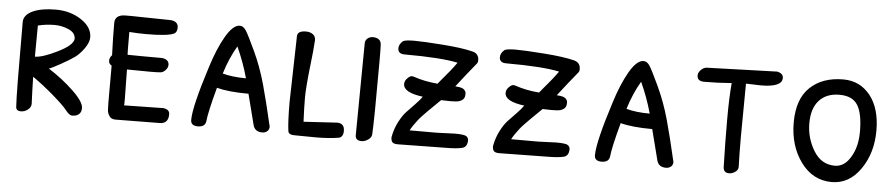

<svg xmlns="http://www.w3.org/2000/svg" viewBox="-35 -656 3959 848"><g transform="rotate(5 1945.0 -232.5)"><path d="M115 -37Q115 -22 101 -11Q87 0 70 0Q48 0 48 -20Q44 -67 44 -393Q44 -425 82.5 -443Q121 -461 185.5 -461Q250 -461 298.5 -429Q347 -397 347 -352Q347 -330 328 -303Q309 -276 287.5 -260.5Q266 -245 226 -223Q186 -201 177 -199Q240 -159 289 -112Q338 -65 338 -38Q338 -11 314 -3Q307 -1 296 -1Q285 -1 268 -22.5Q251 -44 204 -84.5Q157 -125 111 -157Q113 -77 115 -38ZM111 -246Q144 -246 210 -278.5Q276 -311 279 -339Q279 -366 249 -379.5Q219 -393 186 -393Q148 -393 112 -384Q111 -336 111 -246Z M521 -225 523 -94Q523 -68 522 -66L695 -69Q724 -66 724 -44Q724 -2 685 -2L489 0Q471 0 462.5 -12.5Q454 -25 453 -39Q452 -53 452 -70V-236Q439 -243 439 -257Q439 -271 450 -282Q447 -360 447 -424Q447 -461 492 -462Q504 -462 520 -462L695 -459H696Q728 -455 728 -429Q728 -409 716 -402Q690 -388 591 -388Q554 -388 517 -391Q517 -301 518 -290Q557 -289 671 -289Q702 -285 702 -261Q702 -249 692 -238Q682 -227 670.5 -225.5Q659 -224 621.5 -224Q584 -224 521 -225Z M890 -27Q886 -2 854.5 -2Q823 -2 823 -28Q823 -87 881 -268Q907 -351 939 -406Q971 -461 1001 -461Q1017 -461 1029 -442Q1041 -423 1072.5 -355.5Q1104 -288 1125 -212.5Q1146 -137 1171 -28Q1171 -15 1162 -7.5Q1153 0 1140 0Q1108 0 1100 -28L1065 -165Q977 -165 924 -179Q894 -69 890 -27ZM998 -369Q965 -313 944 -244Q988 -232 1048 -232Q1029 -301 998 -369Z M1378 1 1283 0Q1258 0 1255 -15Q1249 -57 1249 -146L1256 -436Q1256 -461 1294 -461Q1313 -461 1325 -452Q1337 -443 1337 -427Q1335 -385 1326 -311Q1315 -214 1315 -169.5Q1315 -125 1318 -63L1466 -72Q1499 -72 1499 -38Q1499 -10 1478 -6Q1433 1 1378 1Z M1581 0Q1553 0 1553 -24L1557 -431Q1557 -445 1567 -453.5Q1577 -462 1591.5 -462Q1606 -462 1616.5 -455Q1627 -448 1628 -431.5Q1629 -415 1629 -358Q1629 -91 1625 -33Q1624 -20 1609.5 -10Q1595 0 1581 0Z M1909 -66 1988 -69Q2031 -69 2040 -62Q2049 -55 2049 -45Q2049 -17 2029 -10Q2006 -3 1947 -3L1741 0Q1724 0 1717.5 -6.5Q1711 -13 1711 -29Q1718 -67 1734 -97.5Q1750 -128 1765 -144Q1780 -160 1801 -181.5Q1822 -203 1833 -219Q1746 -230 1746 -268Q1746 -282 1757.5 -293.5Q1769 -305 1776 -305Q1783 -305 1788 -303Q1834 -287 1893 -282L1906 -298Q1951 -350 1973 -382Q1899 -398 1737 -398Q1707 -398 1707 -423Q1707 -441 1725 -456Q1737 -462 1775.5 -462Q1814 -462 1901.5 -455.5Q1989 -449 2035 -437Q2063 -430 2063 -400Q2063 -390 2057 -384Q2015 -333 1972 -277Q2000 -276 2010 -268Q2020 -260 2020 -248Q2020 -236 2016.5 -229.5Q2013 -223 2006.5 -219Q2000 -215 1993 -213Q1982 -210 1955 -210L1915 -211Q1909 -205 1889 -185.5Q1869 -166 1863 -160Q1857 -154 1842.5 -139Q1828 -124 1821 -115Q1799 -87 1788 -66Z M2359 -66 2438 -69Q2481 -69 2490 -62Q2499 -55 2499 -45Q2499 -17 2479 -10Q2456 -3 2397 -3L2191 0Q2174 0 2167.5 -6.5Q2161 -13 2161 -29Q2168 -67 2184 -97.5Q2200 -128 2215 -144Q2230 -160 2251 -181.5Q2272 -203 2283 -219Q2196 -230 2196 -268Q2196 -282 2207.5 -293.5Q2219 -305 2226 -305Q2233 -305 2238 -303Q2284 -287 2343 -282L2356 -298Q2401 -350 2423 -382Q2349 -398 2187 -398Q2157 -398 2157 -423Q2157 -441 2175 -456Q2187 -462 2225.5 -462Q2264 -462 2351.5 -455.5Q2439 -449 2485 -437Q2513 -430 2513 -400Q2513 -390 2507 -384Q2465 -333 2422 -277Q2450 -276 2460 -268Q2470 -260 2470 -248Q2470 -236 2466.5 -229.5Q2463 -223 2456.5 -219Q2450 -215 2443 -213Q2432 -210 2405 -210L2365 -211Q2359 -205 2339 -185.5Q2319 -166 2313 -160Q2307 -154 2292.5 -139Q2278 -124 2271 -115Q2249 -87 2238 -66Z M2680 -27Q2676 -2 2644.5 -2Q2613 -2 2613 -28Q2613 -87 2671 -268Q2697 -351 2729 -406Q2761 -461 2791 -461Q2807 -461 2819 -442Q2831 -423 2862.5 -355.5Q2894 -288 2915 -212.5Q2936 -137 2961 -28Q2961 -15 2952 -7.5Q2943 0 2930 0Q2898 0 2890 -28L2855 -165Q2767 -165 2714 -179Q2684 -69 2680 -27ZM2788 -369Q2755 -313 2734 -244Q2778 -232 2838 -232Q2819 -301 2788 -369Z M3250 -401 3248 -164Q3248 -90 3250 -34Q3251 -19 3237.5 -9.5Q3224 0 3210 0Q3184 0 3184 -28Q3181 -137 3181 -235.5Q3181 -334 3187 -398Q3127 -393 3065 -393Q3034 -393 3034 -419Q3034 -431 3045.5 -443Q3057 -455 3071 -456L3383 -466Q3410 -460 3410 -440Q3410 -399 3316 -399Z M3677 -457Q3751 -457 3796.5 -400Q3842 -343 3842 -244Q3842 -145 3792 -73Q3742 -1 3665 -1Q3581 -1 3528 -73Q3475 -145 3475 -249Q3475 -353 3530 -405Q3585 -457 3677 -457ZM3672 -74Q3706 -74 3730 -103Q3770 -153 3770 -233Q3770 -313 3747 -350.5Q3724 -388 3666 -388Q3608 -388 3576 -352.5Q3544 -317 3544 -251.5Q3544 -186 3578 -130Q3612 -74 3672 -74Z"/></g></svg>

Font: Patrick Hand SC
Style: Regular
Weight: 400
Designer: Patrick Wagesreiter
Foundry: Patrick Wagesreiter
Version: Version 1.003;PS 001.003;hotconv 1.0.70;makeotf.lib2.5.58329